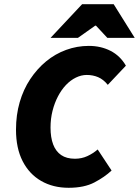

<svg xmlns="http://www.w3.org/2000/svg" viewBox="-20 -880 660 912"><path d="M306 12Q232 12 175.5 -20.5Q119 -53 87.5 -114.5Q56 -176 56 -264Q56 -334 73.5 -394.5Q91 -455 123.5 -504Q156 -553 199 -588.5Q242 -624 294 -643Q346 -662 402 -662Q459 -662 505 -638.5Q551 -615 578 -568L492 -477Q471 -503 446 -513.5Q421 -524 392 -524Q366 -524 340.5 -511.5Q315 -499 293.5 -476.5Q272 -454 255.5 -422.5Q239 -391 229.5 -353.5Q220 -316 220 -274Q220 -227 232.5 -194Q245 -161 270.5 -143.5Q296 -126 336 -126Q368 -126 395 -138.5Q422 -151 444 -170L510 -70Q477 -39 428.5 -13.5Q380 12 306 12ZM220 -700 370 -860H520L620 -700H490L436 -758H432L350 -700Z"/></svg>

Font: Source Sans 3 Black
Style: Italic
Weight: 900
Italic angle: -11°
Designer: Paul D. Hunt
Foundry: Adobe
Version: Version 3.052;hotconv 1.1.0;makeotfexe 2.6.0